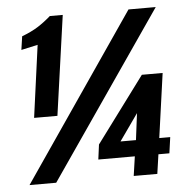

<svg xmlns="http://www.w3.org/2000/svg" viewBox="-46 -636 652 681"><g transform="rotate(-5 279.5 -295.5)"><path d="M69 -236 104 -493 45 -480 52 -528Q86 -541 109 -555.5Q132 -570 156 -591H202L152 -236ZM32 0 436 -590H533L127 0ZM403 0 413 -69H283L290 -122L463 -355H537L505 -126H544L536 -69H497L487 0ZM367 -126H422L434 -221Z"/></g></svg>

Font: Alumni Sans Thin ExtraBold
Style: Italic
Weight: 800
Italic angle: -8°
Version: Version 1.016